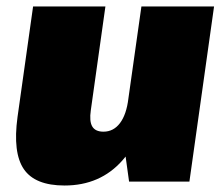

<svg xmlns="http://www.w3.org/2000/svg" viewBox="-20 -560 692 592"><path d="M260 -220Q255 -186 264.5 -170Q274 -154 299 -154Q330 -154 350 -180.5Q370 -207 376 -257L454 -330L448 -290Q426 -143 357.5 -65.5Q289 12 179 12Q88 12 53.5 -38.5Q19 -89 34 -199L82 -540H305ZM564 0H378L359 -137L416 -540H640Z"/></svg>

Font: Pathway Extreme Condensed Black
Style: Italic
Weight: 900
Width: 3
Italic angle: -8°
Version: Version 1.001;gftools[0.9.26]